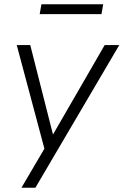

<svg xmlns="http://www.w3.org/2000/svg" viewBox="-20 -695 576 895"><path d="M80 180 187 -2 58 -485H121L227 -68L468 -485H536L145 180ZM165 -629 173 -675H461L453 -629Z"/></svg>

Font: Nunito Sans Light
Style: Italic
Weight: 300
Italic angle: -9°
Designer: Vernon Adams
Foundry: Vernon Adams
Version: Version 3.006; ttfautohint (v1.8.3)